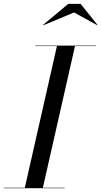

<svg xmlns="http://www.w3.org/2000/svg" viewBox="-60 -990 532 1010"><path d="M70 0 240 -750H335L165 0ZM-40 0V-2.5H280V0ZM125 -747.5V-750H445V-747.5ZM169 -857.5 167 -859.5 299 -969.5H364L452.5 -859.5L451.5 -857.5L329.5 -924.5Z"/></svg>

Font: Bodoni Moda 72pt
Style: Italic
Weight: 400
Italic angle: -13°
Designer: Owen Earl
Foundry: indestructible type
Version: Version 2.005